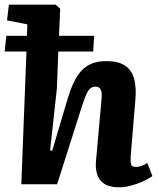

<svg xmlns="http://www.w3.org/2000/svg" viewBox="-21 -787 674 820"><path d="M489 13Q446 13 423.5 -2.5Q401 -18 393.5 -43.5Q386 -69 389 -99L412 -356Q416 -391 409.5 -404Q403 -417 387 -417Q372 -417 362.5 -407.5Q353 -398 344.5 -377Q336 -356 325 -321L223 0H70L92 -567H-1L6 -634H94L96 -683L9 -700L17 -767H217L236 -750L231 -634H381L377 -567H228L222 -410L193 -145L202 -143L268 -366Q280 -405 294 -435Q308 -465 327.5 -485.5Q347 -506 372.5 -516Q398 -526 434 -526Q485 -526 513.5 -506.5Q542 -487 552 -449.5Q562 -412 557 -359L537 -117Q536 -95 539 -84.5Q542 -74 560 -74Q572 -74 584 -78.5Q596 -83 608 -91L630 -35Q617 -26 600 -17.5Q583 -9 563.5 -2Q544 5 525 9Q506 13 489 13Z"/></svg>

Font: Literata
Style: Bold Italic
Weight: 700
Italic angle: -2°
Designer: Latin by Veronika Burian and Jose Scaglione. Greek by Irene Vlachou. Cyrillic by Vera Evstafieva
Foundry: TypeTogether
Version: Version 3.103;gftools[0.9.29]